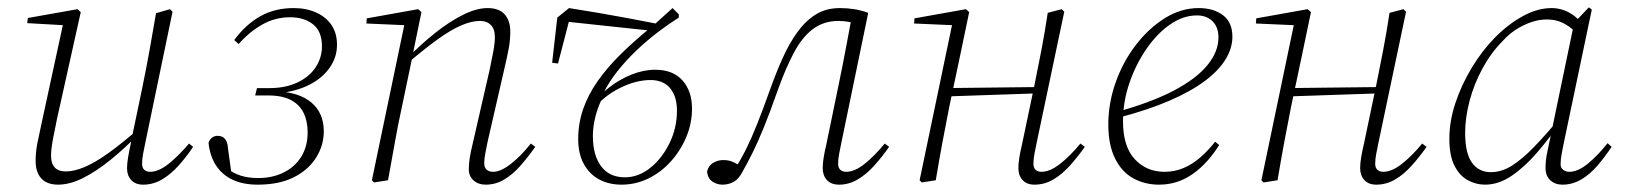

<svg xmlns="http://www.w3.org/2000/svg" viewBox="-20 -491 4431 523"><path d="M138 12Q118 12 104.5 4.5Q91 -3 84 -17.5Q77 -32 77 -53Q77 -77 82 -102Q87 -127 93 -154L153 -431L159 -422L54 -428L56 -442L191 -466L200 -458L135 -166Q132 -149 128 -131Q124 -113 121.5 -96Q119 -79 119 -67Q119 -46 129 -35Q139 -24 159 -24Q182 -24 210.5 -36Q239 -48 276 -74.5Q313 -101 361 -143L365 -128H360Q320 -87 281 -55.5Q242 -24 206 -6Q170 12 138 12ZM370 12Q349 12 337.5 -0.5Q326 -13 326 -33Q326 -45 329 -63Q332 -81 339 -113V-115L369 -259Q379 -308 387.5 -355Q396 -402 405 -455L443 -466L450 -459L376 -103Q373 -88 370 -73Q367 -58 367 -45Q367 -34 373 -28.5Q379 -23 389 -23Q412 -23 439 -44.5Q466 -66 495 -100L506 -91Q488 -64 466.5 -40Q445 -16 421 -2Q397 12 370 12Z M682 12Q643 12 614.5 -1Q586 -14 569 -39.5Q552 -65 548 -102Q551 -111 557.5 -116Q564 -121 573 -121Q586 -121 593 -112.5Q600 -104 601 -87L611 -14L594 -35Q615 -19 636 -12.5Q657 -6 683 -6Q722 -6 752.5 -21Q783 -36 800.5 -64Q818 -92 818 -131Q818 -161 807 -183.5Q796 -206 772.5 -218.5Q749 -231 710 -231H675L680 -251H714Q758 -251 790.5 -266.5Q823 -282 840 -308Q857 -334 857 -365Q857 -405 833 -424.5Q809 -444 770 -444Q730 -444 695 -424.5Q660 -405 630 -371L618 -382Q650 -425 689.5 -447Q729 -469 780 -469Q815 -469 842 -456.5Q869 -444 883.5 -422Q898 -400 898 -369Q898 -335 878 -306.5Q858 -278 822.5 -260Q787 -242 738 -237L733 -242Q795 -240 828.5 -211.5Q862 -183 862 -133Q862 -95 841 -61.5Q820 -28 780 -8Q740 12 682 12Z M999 6 993 0 1083 -431 1091 -422 978 -427 979 -441 1119 -466 1128 -458 1104 -341 1103 -335 1075 -201Q1064 -151 1055.5 -102.5Q1047 -54 1037 0ZM1303 12Q1283 12 1270 0.5Q1257 -11 1257 -30Q1257 -44 1259.5 -60.5Q1262 -77 1267 -97L1314 -302Q1319 -326 1323.5 -349.5Q1328 -373 1328 -390Q1328 -412 1317 -423Q1306 -434 1288 -434Q1264 -434 1235.5 -421.5Q1207 -409 1171 -383Q1135 -357 1087 -316L1085 -332H1089Q1126 -370 1165 -401Q1204 -432 1241 -450.5Q1278 -469 1308 -469Q1340 -469 1355 -451.5Q1370 -434 1370 -405Q1370 -382 1366 -360.5Q1362 -339 1356 -313L1308 -104Q1305 -89 1302 -73.5Q1299 -58 1299 -46Q1299 -35 1305.5 -29Q1312 -23 1323 -23Q1344 -23 1371.5 -44.5Q1399 -66 1426 -100L1438 -91Q1419 -64 1398 -40Q1377 -16 1353.5 -2Q1330 12 1303 12Z M1500 -318 1484 -320 1498 -443 1530 -469Q1569 -463 1609.5 -456Q1650 -449 1690.5 -441.5Q1731 -434 1771 -426L1757 -407L1514 -433L1533 -445ZM1673 12Q1639 12 1612.5 -2Q1586 -16 1570.5 -44Q1555 -72 1555 -112Q1555 -155 1568.5 -194Q1582 -233 1608 -270Q1634 -307 1670 -342.5Q1706 -378 1750 -414L1758 -415L1759 -421L1812 -469L1829 -452V-443Q1799 -424 1769 -401Q1739 -378 1711.5 -351.5Q1684 -325 1661.5 -296.5Q1639 -268 1624 -238L1625 -231Q1615 -214 1608.5 -195.5Q1602 -177 1598.5 -158Q1595 -139 1595 -120Q1595 -68 1617.5 -38Q1640 -8 1682 -8Q1719 -8 1751 -33.5Q1783 -59 1803.5 -100.5Q1824 -142 1824 -190Q1824 -228 1805.5 -250.5Q1787 -273 1752 -273Q1712 -273 1668 -251Q1624 -229 1593 -190L1587 -204H1592Q1611 -231 1639.5 -253Q1668 -275 1700.5 -288Q1733 -301 1765 -301Q1813 -301 1839 -272Q1865 -243 1865 -195Q1865 -155 1849.5 -118Q1834 -81 1807.5 -51.5Q1781 -22 1746.5 -5Q1712 12 1673 12Z M1948 12Q1933 12 1920.5 3.5Q1908 -5 1906 -23Q1909 -39 1922 -47Q1935 -55 1950 -55Q1959 -55 1965.5 -53.5Q1972 -52 1978.5 -49Q1985 -46 1990 -43L2005 -36L1993 -28L1983 -33Q1998 -56 2012 -84Q2026 -112 2042 -152Q2058 -192 2078 -248Q2094 -293 2112 -333Q2130 -373 2152 -403.5Q2174 -434 2202 -451.5Q2230 -469 2268 -469Q2288 -469 2307 -466Q2326 -463 2345 -456L2272 -103Q2269 -88 2266 -73Q2263 -58 2263 -45Q2263 -34 2269 -28.5Q2275 -23 2285 -23Q2308 -23 2335 -44.5Q2362 -66 2390 -100L2402 -91Q2383 -64 2361.5 -40Q2340 -16 2316 -2Q2292 12 2266 12Q2244 12 2232.5 -0.5Q2221 -13 2221 -33Q2221 -45 2223.5 -61Q2226 -77 2231 -98L2265 -263Q2275 -311 2284 -359Q2293 -407 2302 -455L2324 -420Q2310 -428 2294.5 -431Q2279 -434 2264 -434Q2224 -434 2194.5 -412Q2165 -390 2142 -346.5Q2119 -303 2097 -241Q2077 -184 2060.5 -143.5Q2044 -103 2030 -75Q2016 -47 2003 -24Q1993 -4 1979 4Q1965 12 1948 12Z M2491 6 2485 0 2575 -431 2583 -422 2470 -427 2471 -441 2611 -466 2620 -458 2595 -338 2566 -201Q2556 -151 2547 -102.5Q2538 -54 2529 0ZM2549 -228 2551 -251 2817 -254 2815 -237ZM2798 12Q2777 12 2765.5 -0.5Q2754 -13 2754 -33Q2754 -45 2756.5 -61Q2759 -77 2764 -98L2798 -260Q2808 -309 2817 -356Q2826 -403 2834 -456L2872 -466L2879 -459L2804 -103Q2801 -88 2798 -73Q2795 -58 2795 -45Q2795 -34 2801 -28.5Q2807 -23 2817 -23Q2840 -23 2867.5 -44.5Q2895 -66 2923 -100L2935 -91Q2916 -64 2894.5 -40Q2873 -16 2849 -2Q2825 12 2798 12Z M3137 12Q3099 12 3067.5 -5Q3036 -22 3017.5 -59Q2999 -96 2999 -152Q2999 -210 3019 -266.5Q3039 -323 3074 -368.5Q3109 -414 3153 -441.5Q3197 -469 3245 -469Q3286 -469 3311.5 -449.5Q3337 -430 3337 -391Q3337 -360 3318.5 -329.5Q3300 -299 3262 -270.5Q3224 -242 3165 -216.5Q3106 -191 3025 -170L3022 -186Q3116 -212 3177 -244Q3238 -276 3268.5 -313Q3299 -350 3299 -389Q3299 -417 3283 -433Q3267 -449 3240 -449Q3203 -449 3167.5 -424.5Q3132 -400 3103 -358Q3074 -316 3056.5 -265Q3039 -214 3039 -161Q3039 -92 3071 -57.5Q3103 -23 3152 -23Q3180 -23 3204.5 -33.5Q3229 -44 3250.5 -63Q3272 -82 3290 -105L3301 -96Q3286 -72 3268 -52Q3250 -32 3229.5 -17.5Q3209 -3 3186 4.5Q3163 12 3137 12Z M3422 6 3416 0 3506 -431 3514 -422 3401 -427 3402 -441 3542 -466 3551 -458 3526 -338 3497 -201Q3487 -151 3478 -102.5Q3469 -54 3460 0ZM3480 -228 3482 -251 3748 -254 3746 -237ZM3729 12Q3708 12 3696.5 -0.5Q3685 -13 3685 -33Q3685 -45 3687.5 -61Q3690 -77 3695 -98L3729 -260Q3739 -309 3748 -356Q3757 -403 3765 -456L3803 -466L3810 -459L3735 -103Q3732 -88 3729 -73Q3726 -58 3726 -45Q3726 -34 3732 -28.5Q3738 -23 3748 -23Q3771 -23 3798.5 -44.5Q3826 -66 3854 -100L3866 -91Q3847 -64 3825.5 -40Q3804 -16 3780 -2Q3756 12 3729 12Z M4025 12Q4001 12 3978.5 0Q3956 -12 3942 -39.5Q3928 -67 3928 -113Q3928 -161 3944.5 -210.5Q3961 -260 3989 -306.5Q4017 -353 4052.5 -389Q4088 -425 4128 -447Q4168 -469 4207 -469Q4224 -469 4240.5 -463Q4257 -457 4271 -445.5Q4285 -434 4294 -418L4279 -395Q4265 -413 4243 -425.5Q4221 -438 4194 -438Q4172 -438 4150.5 -430.5Q4129 -423 4109.5 -410.5Q4090 -398 4073 -379Q4042 -348 4018.5 -305Q3995 -262 3983 -216Q3971 -170 3971 -129Q3971 -74 3989.5 -48Q4008 -22 4041 -22Q4070 -22 4098 -39.5Q4126 -57 4158.5 -90.5Q4191 -124 4229 -170L4236 -163H4234Q4202 -116 4167.5 -76Q4133 -36 4097.5 -12Q4062 12 4025 12ZM4236 12Q4216 12 4203 0Q4190 -12 4190 -33Q4190 -43 4191 -53.5Q4192 -64 4195.5 -80.5Q4199 -97 4205 -126L4206 -131L4268 -429L4271 -432L4308 -471L4316 -465L4240 -103Q4237 -88 4234 -72.5Q4231 -57 4231 -43Q4231 -34 4238 -28.5Q4245 -23 4255 -23Q4278 -23 4305 -45Q4332 -67 4359 -101L4370 -91Q4352 -64 4331.5 -40Q4311 -16 4287 -2Q4263 12 4236 12Z"/></svg>

Font: Source Serif 4 48pt Light
Style: Italic
Weight: 300
Italic angle: -12°
Designer: Frank Grießhammer
Foundry: Adobe Systems Incorporated
Version: Version 4.004;hotconv 1.0.116;makeotfexe 2.5.65601